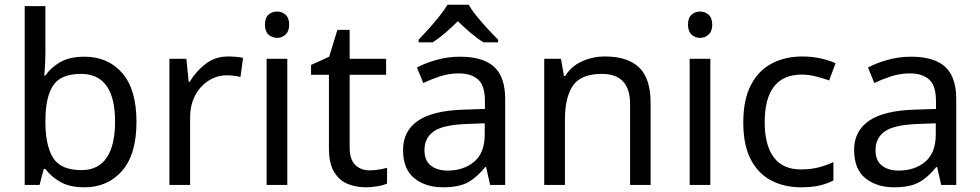

<svg xmlns="http://www.w3.org/2000/svg" viewBox="-20 -786 4165 816"><path d="M173 -575Q173 -541 171.5 -511.5Q170 -482 168 -465H173Q196 -499 236 -522Q276 -545 339 -545Q439 -545 499.5 -475.5Q560 -406 560 -268Q560 -130 499 -60Q438 10 339 10Q276 10 236 -13Q196 -36 173 -68H166L148 0H85V-760H173ZM324 -472Q239 -472 206 -423Q173 -374 173 -271V-267Q173 -168 205.5 -115.5Q238 -63 326 -63Q398 -63 433.5 -116Q469 -169 469 -269Q469 -472 324 -472Z M950 -546Q965 -546 982.5 -544.5Q1000 -543 1013 -540L1002 -459Q989 -462 973.5 -464Q958 -466 944 -466Q903 -466 867 -443.5Q831 -421 809.5 -380.5Q788 -340 788 -286V0H700V-536H772L782 -438H786Q812 -482 853 -514Q894 -546 950 -546Z M1158 -737Q1178 -737 1193.5 -723.5Q1209 -710 1209 -681Q1209 -653 1193.5 -639Q1178 -625 1158 -625Q1136 -625 1121 -639Q1106 -653 1106 -681Q1106 -710 1121 -723.5Q1136 -737 1158 -737ZM1201 -536V0H1113V-536Z M1550 -62Q1570 -62 1591 -65.5Q1612 -69 1625 -73V-6Q1611 1 1585 5.5Q1559 10 1535 10Q1493 10 1457.5 -4.5Q1422 -19 1400 -55Q1378 -91 1378 -156V-468H1302V-510L1379 -545L1414 -659H1466V-536H1621V-468H1466V-158Q1466 -109 1489.5 -85.5Q1513 -62 1550 -62Z M1935 -545Q2033 -545 2080 -502Q2127 -459 2127 -365V0H2063L2046 -76H2042Q2007 -32 1968.5 -11Q1930 10 1862 10Q1789 10 1741 -28.5Q1693 -67 1693 -149Q1693 -229 1756 -272.5Q1819 -316 1950 -320L2041 -323V-355Q2041 -422 2012 -448Q1983 -474 1930 -474Q1888 -474 1850 -461.5Q1812 -449 1779 -433L1752 -499Q1787 -518 1835 -531.5Q1883 -545 1935 -545ZM1961 -259Q1861 -255 1822.5 -227Q1784 -199 1784 -148Q1784 -103 1811.5 -82Q1839 -61 1882 -61Q1950 -61 1995 -98.5Q2040 -136 2040 -214V-262ZM1972 -766Q1984 -744 2006.5 -716.5Q2029 -689 2053.5 -662.5Q2078 -636 2097 -617V-606H2035Q2009 -622 1981 -645.5Q1953 -669 1926 -696Q1899 -669 1872 -646Q1845 -623 1819 -606H1759V-617Q1778 -637 1801.5 -663Q1825 -689 1847 -716.5Q1869 -744 1882 -766Z M2551 -546Q2647 -546 2696 -499.5Q2745 -453 2745 -349V0H2658V-343Q2658 -472 2538 -472Q2449 -472 2415 -422Q2381 -372 2381 -278V0H2293V-536H2364L2377 -463H2382Q2408 -505 2454 -525.5Q2500 -546 2551 -546Z M2956 -737Q2976 -737 2991.5 -723.5Q3007 -710 3007 -681Q3007 -653 2991.5 -639Q2976 -625 2956 -625Q2934 -625 2919 -639Q2904 -653 2904 -681Q2904 -710 2919 -723.5Q2934 -737 2956 -737ZM2999 -536V0H2911V-536Z M3384 10Q3313 10 3257.5 -19Q3202 -48 3170.5 -109Q3139 -170 3139 -265Q3139 -364 3172 -426Q3205 -488 3261.5 -517Q3318 -546 3390 -546Q3431 -546 3469 -537.5Q3507 -529 3531 -517L3504 -444Q3480 -453 3448 -461Q3416 -469 3388 -469Q3230 -469 3230 -266Q3230 -169 3268.5 -117.5Q3307 -66 3383 -66Q3427 -66 3460.5 -75Q3494 -84 3522 -97V-19Q3495 -5 3462.5 2.5Q3430 10 3384 10Z M3852 -545Q3950 -545 3997 -502Q4044 -459 4044 -365V0H3980L3963 -76H3959Q3924 -32 3885.5 -11Q3847 10 3779 10Q3706 10 3658 -28.5Q3610 -67 3610 -149Q3610 -229 3673 -272.5Q3736 -316 3867 -320L3958 -323V-355Q3958 -422 3929 -448Q3900 -474 3847 -474Q3805 -474 3767 -461.5Q3729 -449 3696 -433L3669 -499Q3704 -518 3752 -531.5Q3800 -545 3852 -545ZM3878 -259Q3778 -255 3739.5 -227Q3701 -199 3701 -148Q3701 -103 3728.5 -82Q3756 -61 3799 -61Q3867 -61 3912 -98.5Q3957 -136 3957 -214V-262Z"/></svg>

Font: Noto Sans Khudawadi
Style: Regular
Weight: 400
Designer: Monotype Design Team
Foundry: Monotype Imaging Inc.
Version: Version 2.003; ttfautohint (v1.8.4.7-5d5b)